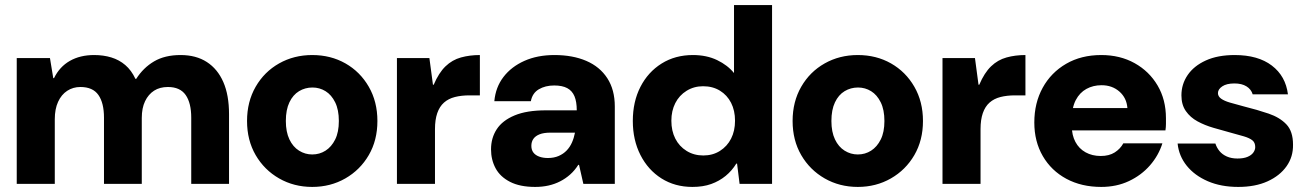

<svg xmlns="http://www.w3.org/2000/svg" viewBox="-20 -725 5145 757"><path d="M46 0V-496H177L190 -417H193Q215 -462 255.5 -485Q296 -508 351 -508Q388 -508 419 -498.5Q450 -489 474 -468.5Q498 -448 514 -414H517Q545 -458 587.5 -483Q630 -508 692 -508Q753 -508 795.5 -480.5Q838 -453 860.5 -401.5Q883 -350 883 -275V0H734V-261Q734 -319 712 -350.5Q690 -382 642 -382Q610 -382 587.5 -367.5Q565 -353 552 -326Q539 -299 539 -260V0H390V-261Q390 -319 368 -350.5Q346 -382 297 -382Q268 -382 245 -367Q222 -352 209 -323.5Q196 -295 196 -255V0Z M1211 12Q1139 12 1080.5 -21.5Q1022 -55 988 -113.5Q954 -172 954 -248Q954 -324 988 -383Q1022 -442 1080.5 -475Q1139 -508 1211 -508Q1284 -508 1342 -475Q1400 -442 1434 -383Q1468 -324 1468 -248Q1468 -172 1434 -113.5Q1400 -55 1341.5 -21.5Q1283 12 1211 12ZM1211 -116Q1240 -116 1263.5 -131Q1287 -146 1301.5 -175Q1316 -204 1316 -248Q1316 -292 1301.5 -321.5Q1287 -351 1263.5 -365.5Q1240 -380 1212 -380Q1183 -380 1159 -365.5Q1135 -351 1121 -321.5Q1107 -292 1107 -248Q1107 -205 1121 -175.5Q1135 -146 1159 -131Q1183 -116 1211 -116Z M1545 0V-496H1673L1687 -391H1690Q1710 -438 1736.5 -463.5Q1763 -489 1797.5 -498.5Q1832 -508 1872 -508V-349H1831Q1799 -349 1773.5 -342.5Q1748 -336 1730.5 -320.5Q1713 -305 1704 -279Q1695 -253 1695 -216V0Z M2090 12Q2030 12 1991 -8Q1952 -28 1934 -61.5Q1916 -95 1916 -136Q1916 -181 1938.5 -215.5Q1961 -250 2009 -270Q2057 -290 2132 -290H2254Q2254 -324 2245 -345.5Q2236 -367 2216.5 -377.5Q2197 -388 2165 -388Q2130 -388 2104.5 -373Q2079 -358 2073 -326H1929Q1934 -381 1965 -421.5Q1996 -462 2047.5 -485Q2099 -508 2166 -508Q2238 -508 2291.5 -485Q2345 -462 2374.5 -416.5Q2404 -371 2404 -305V0H2280L2263 -75H2260Q2246 -53 2228 -37Q2210 -21 2188.5 -10Q2167 1 2142.5 6.5Q2118 12 2090 12ZM2140 -102Q2164 -102 2182.5 -110Q2201 -118 2214 -131.5Q2227 -145 2235 -163Q2243 -181 2247 -202H2150Q2124 -202 2107.5 -195.5Q2091 -189 2083 -177.5Q2075 -166 2075 -150Q2075 -134 2083 -123.5Q2091 -113 2106 -107.5Q2121 -102 2140 -102Z M2710 12Q2641 12 2588 -21.5Q2535 -55 2505 -114Q2475 -173 2475 -248Q2475 -324 2505 -382.5Q2535 -441 2588.5 -474.5Q2642 -508 2712 -508Q2766 -508 2807.5 -488Q2849 -468 2874 -437V-705H3024V0H2896L2886 -80H2883Q2866 -52 2841 -31.5Q2816 -11 2784 0.5Q2752 12 2710 12ZM2753 -112Q2790 -112 2818.5 -130Q2847 -148 2862.5 -178.5Q2878 -209 2878 -249Q2878 -289 2862.5 -319.5Q2847 -350 2818.5 -367.5Q2790 -385 2752 -385Q2716 -385 2687 -367Q2658 -349 2642.5 -318.5Q2627 -288 2627 -249Q2627 -209 2642.5 -178.5Q2658 -148 2687 -130Q2716 -112 2753 -112Z M3362 12Q3290 12 3231.5 -21.5Q3173 -55 3139 -113.5Q3105 -172 3105 -248Q3105 -324 3139 -383Q3173 -442 3231.5 -475Q3290 -508 3362 -508Q3435 -508 3493 -475Q3551 -442 3585 -383Q3619 -324 3619 -248Q3619 -172 3585 -113.5Q3551 -55 3492.5 -21.5Q3434 12 3362 12ZM3362 -116Q3391 -116 3414.5 -131Q3438 -146 3452.5 -175Q3467 -204 3467 -248Q3467 -292 3452.5 -321.5Q3438 -351 3414.5 -365.5Q3391 -380 3363 -380Q3334 -380 3310 -365.5Q3286 -351 3272 -321.5Q3258 -292 3258 -248Q3258 -205 3272 -175.5Q3286 -146 3310 -131Q3334 -116 3362 -116Z M3696 0V-496H3824L3838 -391H3841Q3861 -438 3887.5 -463.5Q3914 -489 3948.5 -498.5Q3983 -508 4023 -508V-349H3982Q3950 -349 3924.5 -342.5Q3899 -336 3881.5 -320.5Q3864 -305 3855 -279Q3846 -253 3846 -216V0Z M4322 12Q4244 12 4184.5 -20Q4125 -52 4091.5 -109.5Q4058 -167 4058 -242Q4058 -319 4091 -379Q4124 -439 4183.5 -473.5Q4243 -508 4322 -508Q4396 -508 4453.5 -476Q4511 -444 4544 -388Q4577 -332 4577 -259Q4577 -249 4577 -236.5Q4577 -224 4575 -211H4164V-299H4425Q4422 -339 4393.5 -364Q4365 -389 4323 -389Q4290 -389 4263.5 -374.5Q4237 -360 4221.5 -330.5Q4206 -301 4206 -255V-226Q4206 -192 4220 -165.5Q4234 -139 4260 -124.5Q4286 -110 4320 -110Q4353 -110 4375 -124Q4397 -138 4409 -160H4563Q4548 -112 4514 -73Q4480 -34 4431 -11Q4382 12 4322 12Z M4862 12Q4794 12 4742 -10.5Q4690 -33 4659 -71.5Q4628 -110 4623 -159H4772Q4777 -143 4788 -129.5Q4799 -116 4817 -108Q4835 -100 4859 -100Q4883 -100 4898.5 -106.5Q4914 -113 4921.5 -123.5Q4929 -134 4929 -145Q4929 -163 4917.5 -172Q4906 -181 4884 -187.5Q4862 -194 4832 -202Q4799 -211 4764.5 -221Q4730 -231 4701.5 -246.5Q4673 -262 4655.5 -287Q4638 -312 4638 -349Q4638 -393 4662.5 -429Q4687 -465 4734 -486.5Q4781 -508 4848 -508Q4940 -508 4994.5 -466.5Q5049 -425 5058 -353H4919Q4913 -373 4894.5 -384.5Q4876 -396 4847 -396Q4816 -396 4799 -384.5Q4782 -373 4782 -358Q4782 -345 4794.5 -336Q4807 -327 4829.5 -320.5Q4852 -314 4882 -306Q4938 -292 4982 -277Q5026 -262 5052 -234.5Q5078 -207 5078 -155Q5079 -107 5052.5 -69.5Q5026 -32 4977.5 -10Q4929 12 4862 12Z"/></svg>

Font: DM Sans 36pt Black
Style: Regular
Weight: 900
Designer: Colophon Foundry, Jonny Pinhorn
Foundry: Colophon Foundry
Version: Version 4.004;gftools[0.9.30]